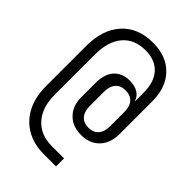

<svg xmlns="http://www.w3.org/2000/svg" viewBox="-266 -846 1131 1131"><g transform="rotate(45 300.0 -280.0)"><path d="M325 180Q241 180 179 144Q117 108 83.5 42.5Q50 -23 50 -112V-449Q50 -584 120.5 -662Q191 -740 315 -740Q427 -740 491.5 -673.5Q556 -607 556 -492V-220Q556 -144 513.5 -99.5Q471 -55 399 -55Q328 -55 285.5 -98.5Q243 -142 243 -213V-333Q243 -406 278 -445.5Q313 -485 376 -485Q418 -485 446 -468Q474 -451 482 -421H484V-492Q484 -581 440 -629Q396 -677 315 -677Q223 -677 172.5 -617Q122 -557 122 -449V-112Q122 -8 176 52.5Q230 113 325 113H426V180ZM399 -116Q440 -116 462 -141.5Q484 -167 484 -213V-333Q484 -378 462 -402.5Q440 -427 399 -427Q359 -427 337 -402Q315 -377 315 -333V-213Q315 -167 337 -141.5Q359 -116 399 -116Z"/></g></svg>

Font: Pitagon Sans Mono Light
Style: Regular
Weight: 300
Monospace: yes
Designer: Travis Tran
Foundry: Pitagon
Version: Version 1.001; ttfautohint (v1.8.4.7-5d5b);gftools[0.9.26]